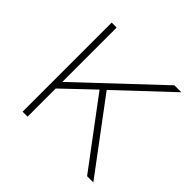

<svg xmlns="http://www.w3.org/2000/svg" viewBox="-132 -631 762 762"><g transform="rotate(45 249.0 -250.0)"><path d="M115 -500V-195L439 -500H478L262 -297L484 0H449L241 -278L115 -158V0H87V-500Z"/></g></svg>

Font: Work Sans ExtraLight
Style: Regular
Weight: 200
Designer: Wei Huang
Foundry: Wei Huang
Version: Version 2.010; ttfautohint (v1.8.3)